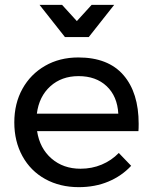

<svg xmlns="http://www.w3.org/2000/svg" viewBox="-20 -769 628 792"><path d="M552 -258Q552 -238 551 -228H133Q144 -157 192.5 -115Q241 -73 312 -73Q359 -73 399.5 -90Q440 -107 470 -138L521 -85Q482 -43 427 -20Q372 3 305 3Q227 3 166.5 -30.5Q106 -64 72.5 -125Q39 -186 39 -264Q39 -342 72.5 -402.5Q106 -463 166 -497.5Q226 -532 303 -532Q426 -532 489 -459.5Q552 -387 552 -258ZM468 -300Q464 -372 420 -413.5Q376 -455 304 -455Q234 -455 187.5 -413Q141 -371 132 -300ZM358 -749H451L346 -616H248L143 -749H236L297 -682Z"/></svg>

Font: Montserrat
Style: Regular
Weight: 400
Designer: Julieta Ulanovsky
Foundry: Julieta Ulanovsky
Version: Version 6.001